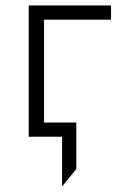

<svg xmlns="http://www.w3.org/2000/svg" viewBox="-20 -500 455 702"><path d="M207 182V0H101V-52H259V118ZM85 0V-480H386V-428H141V0Z"/></svg>

Font: Geologica-Sharp
Style: Regular
Weight: 100
Designer: Sindre Bremnes, Frode Helland
Foundry: Monokrom Skriftforlag AS
Version: Version 1.010;gftools[0.9.28]